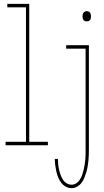

<svg xmlns="http://www.w3.org/2000/svg" viewBox="-20 -755 540 998"><path d="M9 0V-18H115V-717H18V-735H132V-18H229V0ZM431 -644Q426 -644 421.5 -645.5Q417 -647 414 -651Q411 -655 410 -660Q409 -665 409 -670Q409 -675 410 -680Q411 -685 414 -689Q417 -693 421.5 -695Q426 -697 431 -697Q436 -697 440.5 -695Q445 -693 448 -689Q451 -685 452 -680Q453 -675 453 -670Q453 -665 452 -660Q451 -655 448 -651Q445 -647 440.5 -645.5Q436 -644 431 -644ZM352 223Q336 223 321.5 215Q307 207 297.5 194Q288 181 282 166Q276 151 272.5 135Q269 119 267 103Q265 87 265 71H281Q281 85 282.5 99Q284 113 287 126.5Q290 140 294.5 153Q299 166 306.5 178Q314 190 326 197.5Q338 205 352 205Q366 205 377.5 197Q389 189 396 177.5Q403 166 407.5 153Q412 140 415 127Q418 114 420 101Q422 88 423.5 74.5Q425 61 425 47.5Q425 34 425 20V-502H324V-520H442V20Q442 35 441.5 50.5Q441 66 439.5 81Q438 96 435.5 111Q433 126 428.5 140.5Q424 155 418.5 169Q413 183 403.5 195.5Q394 208 380.5 215.5Q367 223 352 223Z"/></svg>

Font: Iosevka SS18 Thin
Style: Regular
Weight: 100
Monospace: yes
Designer: Belleve Invis
Foundry: Belleve Invis
Version: Version 25.1.1; ttfautohint (v1.8.4)